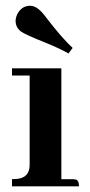

<svg xmlns="http://www.w3.org/2000/svg" viewBox="-20 -660 317 680"><path d="M236.3 -25.4H197.3V-418H22.5V-392.6H85V-76.2Q85 -31.2 41 -26.4Q32.2 -25.4 22.5 -25.4V0H259.8Q259.8 -22.5 247.1 -24.4Q242.2 -25.4 236.3 -25.4ZM237.3 -490.2Q200.2 -524.4 147.5 -592.8Q128.9 -618.2 116.2 -627.9Q101.6 -639.6 86.9 -639.6Q56.6 -639.6 41 -609.4Q35.2 -596.7 35.2 -585Q36.1 -562.5 53.7 -548.8Q67.4 -538.1 143.6 -507.8Q191.4 -488.3 222.7 -470.7Z"/></svg>

Font: Abhaya Libre
Style: Bold
Weight: 700
Designer: Pushpananda Ekanayake, Sol Matas, Pathum Egodawatta
Foundry: Mooniak
Version: Version 1.050 ; ttfautohint (v1.6)